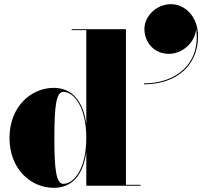

<svg xmlns="http://www.w3.org/2000/svg" viewBox="-20 -890 998 920"><path d="M672 -751C672 -688 717 -632 790 -632C851 -632 914.5 -683.5 920 -751C942.5 -583 821.5 -490.5 670 -490.5V-486C825 -486 929 -576 929 -716C929 -809 868 -870 799 -870C731 -870 672 -814 672 -751ZM653.5 -4.5H583.5V-750H323.5V-745.5H393.5V-296.5C378.5 -406.5 324.5 -469 237.5 -469C128.5 -469 25.5 -379 25.5 -229C25.5 -79 128.5 10 237.5 10C325.5 10 378.5 -51.5 393.5 -161.5V0H653.5ZM393.5 -229C393.5 -78 332.5 -9 283.5 -9C249.5 -9 240.5 -75.5 240.5 -229C240.5 -382.5 249.5 -450 283.5 -450C332.5 -450 393.5 -380.5 393.5 -229Z"/></svg>

Font: Bodoni* 36pt Fatface
Style: Regular
Weight: 900
Version: Version 2.3